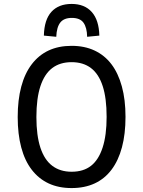

<svg xmlns="http://www.w3.org/2000/svg" viewBox="-20 -947 728 976"><path d="M344 9Q278 9 227.5 -14.5Q177 -38 141.5 -84Q106 -130 88 -197.5Q70 -265 70 -352Q70 -439 88 -506.5Q106 -574 141.5 -620.5Q177 -667 227.5 -690.5Q278 -714 344 -714Q410 -714 461 -690Q512 -666 546.5 -620.5Q581 -575 599.5 -507.5Q618 -440 618 -353Q618 -266 600 -198.5Q582 -131 547 -84.5Q512 -38 461 -14.5Q410 9 344 9ZM344 -74Q404 -74 442.5 -104Q481 -134 501.5 -196.5Q522 -259 522 -353Q522 -448 502 -509.5Q482 -571 442.5 -601Q403 -631 344 -631Q285 -631 245.5 -601Q206 -571 185.5 -509Q165 -447 165 -352Q165 -258 185.5 -196Q206 -134 246 -104Q286 -74 344 -74ZM266 -760 203 -766Q205 -847 241.5 -887Q278 -927 344 -927Q410 -927 446.5 -886Q483 -845 485 -766L423 -760Q422 -807 404.5 -831.5Q387 -856 345 -856Q305 -856 286.5 -832.5Q268 -809 266 -760Z"/></svg>

Font: Nunito Sans 7pt Condensed Medium
Style: Regular
Weight: 500
Width: 3
Designer: Vernon Adams
Foundry: Vernon Adams
Version: Version 3.101;gftools[0.9.27]